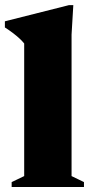

<svg xmlns="http://www.w3.org/2000/svg" viewBox="-32 -746 370 766"><path d="M253.5 -43.5 303 -19.5V0H14.5V-19.5L64.5 -43.5V-572.5Q56.5 -582.5 46 -592.2Q35.5 -602 21.2 -613Q7 -624 -12.5 -636.5V-661L243 -725.5H260.5L253.5 -608Z"/></svg>

Font: Newsreader 36pt ExtraBold
Style: Regular
Weight: 800
Designer: Hugues Gentile
Foundry: Production Type
Version: Version 1.003